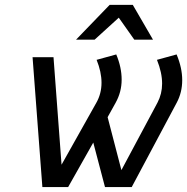

<svg xmlns="http://www.w3.org/2000/svg" viewBox="-20 -763 763 783"><path d="M604 -601.1H527.8L464.4 -690.9L365.7 -601.1H290L427.2 -743.2H521.5ZM700.7 -344.2 517.1 0H408.2L360.4 -181.6L257.8 0H152.8L112.8 -529.8H198.2L231 -91.3L373 -344.2Q394 -381.3 394 -425.8Q394 -469.2 374 -519L454.1 -541Q476.1 -488.3 476.1 -438.5Q476.1 -388.2 451.7 -344.2L418.9 -285.2L475.1 -69.3L622.1 -344.2Q641.1 -380.4 641.1 -421.9Q641.1 -466.8 620.1 -519L700.2 -541Q723.1 -486.3 723.1 -436Q723.1 -386.2 700.7 -344.2Z"/></svg>

Font: Aurulent Sans
Style: Italic
Weight: 400
Italic angle: -11°
Version: Version 2007.05.04